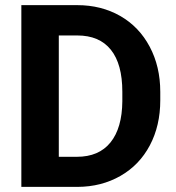

<svg xmlns="http://www.w3.org/2000/svg" viewBox="-20 -731 690 751"><path d="M63.5 0V-710.9H282.2Q376 -710.9 450 -668.7Q523.9 -626.5 565.4 -548.6Q606.9 -470.7 606.9 -371.6V-338.9Q606.9 -239.7 566.2 -162.6Q525.4 -85.4 451.2 -43Q377 -0.5 283.7 0ZM210 -592.3V-117.7H280.8Q366.7 -117.7 412.1 -173.8Q457.5 -230 458.5 -334.5V-372.1Q458.5 -480.5 413.6 -536.4Q368.7 -592.3 282.2 -592.3Z"/></svg>

Font: Shabnam FD
Style: Bold-FD
Weight: 700
Foundry: DejaVu fonts team - Redesigned by Saber Rastikerdar - Based on Vazir font
Version: Version 5.0.1